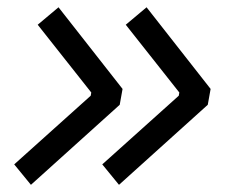

<svg xmlns="http://www.w3.org/2000/svg" viewBox="-20 -520 626 527"><path d="M64.9 -12.7 19 -68.8 229 -257.3 230.5 -266.1 83.5 -452.1 140.6 -500 316.4 -275.9 308.6 -232.4ZM306.6 -12.7 260.7 -68.8 470.7 -257.3 472.2 -266.1 325.2 -452.1 382.3 -500 558.1 -275.9 550.3 -232.4Z"/></svg>

Font: Cascadia Mono PL SemiLight
Style: Italic
Weight: 350
Italic angle: -10°
Monospace: yes
Designer: Aaron Bell
Foundry: Saja Typeworks
Version: Version 2404.023; ttfautohint (v1.8.4)